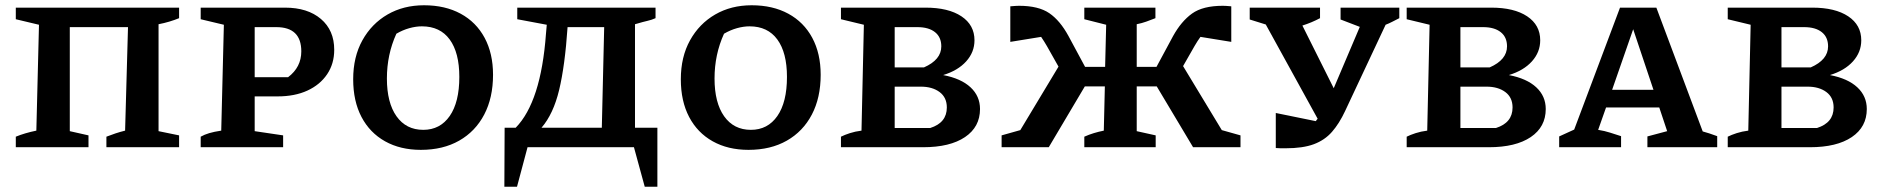

<svg xmlns="http://www.w3.org/2000/svg" viewBox="-20 -559 7160 729"><path d="M245 -456V-61L316 -45V0H40V-40Q74 -54 118 -63L128 -465L40 -486V-530H660V-490Q643 -483 623 -477Q603 -471 582 -467V-61L660 -45V0H384V-40Q402 -47 418.5 -52.5Q435 -58 455 -63L466 -456Z M1062 -530Q1148 -530 1198.5 -487Q1249 -444 1249 -370Q1249 -317 1222 -277Q1195 -237 1147 -215Q1099 -193 1034 -193H947V-61L1055 -45V0H742V-40Q756 -48 774.5 -53.5Q793 -59 820 -63L830 -465L742 -486V-530ZM1029 -456H947V-266H1074Q1124 -304 1124 -364Q1124 -456 1029 -456Z M1578 10Q1500 10 1442 -22.5Q1384 -55 1352.5 -115Q1321 -175 1321 -258Q1321 -343 1356 -406Q1391 -469 1451.5 -504Q1512 -539 1590 -539Q1670 -539 1729 -507Q1788 -475 1820 -415.5Q1852 -356 1852 -275Q1852 -188 1818.5 -124Q1785 -60 1723.5 -25Q1662 10 1578 10ZM1587 -66Q1651 -66 1687.5 -118.5Q1724 -171 1724 -267Q1724 -359 1687.5 -409Q1651 -459 1582 -459Q1559 -459 1534 -452Q1509 -445 1485 -431Q1449 -352 1449 -261Q1449 -169 1485.5 -117.5Q1522 -66 1587 -66Z M1895 150 1896 -74H1938Q2034 -172 2053 -431L2056 -465L1944 -486V-530H2469V-490Q2453 -483 2439 -480Q2425 -477 2391 -467V-74H2476V150H2428L2387 0H1983L1943 150ZM2135 -456Q2125 -309 2103 -217.5Q2081 -126 2036 -74H2265L2274 -456Z M2822 10Q2744 10 2686 -22.5Q2628 -55 2596.5 -115Q2565 -175 2565 -258Q2565 -343 2600 -406Q2635 -469 2695.5 -504Q2756 -539 2834 -539Q2914 -539 2973 -507Q3032 -475 3064 -415.5Q3096 -356 3096 -275Q3096 -188 3062.5 -124Q3029 -60 2967.5 -25Q2906 10 2822 10ZM2831 -66Q2895 -66 2931.5 -118.5Q2968 -171 2968 -267Q2968 -359 2931.5 -409Q2895 -459 2826 -459Q2803 -459 2778 -452Q2753 -445 2729 -431Q2693 -352 2693 -261Q2693 -169 2729.5 -117.5Q2766 -66 2831 -66Z M3561 -274Q3629 -261 3665 -227.5Q3701 -194 3701 -145Q3701 -77 3644 -38.5Q3587 0 3485 0H3173V-40Q3187 -47 3207 -53.5Q3227 -60 3251 -63L3260 -465L3173 -486V-530H3494Q3581 -530 3630.5 -497Q3680 -464 3680 -406Q3680 -361 3648.5 -326Q3617 -291 3561 -274ZM3463 -456H3377V-303H3488Q3554 -332 3554 -383Q3554 -418 3530 -437Q3506 -456 3463 -456ZM3476 -230H3377V-73H3512Q3575 -93 3575 -151Q3575 -189 3547.5 -209.5Q3520 -230 3476 -230Z M3962 0H3783V-45L3854 -65L3999 -306L3955 -384Q3944 -403 3933 -419L3816 -400V-535Q3839 -537 3849 -537Q3923 -537 3964 -509Q4005 -481 4037 -422L4100 -305H4176L4180 -465L4097 -486V-530H4367V-490Q4349 -483 4332.5 -477Q4316 -471 4296 -467V-305H4371L4434 -422Q4465 -478 4506 -507.5Q4547 -537 4623 -537Q4634 -537 4655 -535V-400L4538 -419Q4527 -404 4516 -385L4472 -308L4619 -65L4690 -45V0H4510L4372 -231H4296V-61L4368 -45V0H4097V-40Q4115 -48 4133 -53.5Q4151 -59 4171 -63L4175 -231H4099Z M4824 3V-130L4976 -99Q4979 -104 4983 -108L4786 -466L4725 -485V-530H4992V-490Q4960 -473 4925 -462L5044 -224L5143 -457L5070 -485V-530H5293V-490Q5279 -483 5266.5 -476.5Q5254 -470 5241 -465L5087 -137Q5065 -90 5037.5 -58.5Q5010 -27 4968.5 -11.5Q4927 4 4861 4Q4852 4 4842.5 4Q4833 4 4824 3Z M5709 -274Q5777 -261 5813 -227.5Q5849 -194 5849 -145Q5849 -77 5792 -38.5Q5735 0 5633 0H5321V-40Q5335 -47 5355 -53.5Q5375 -60 5399 -63L5408 -465L5321 -486V-530H5642Q5729 -530 5778.5 -497Q5828 -464 5828 -406Q5828 -361 5796.5 -326Q5765 -291 5709 -274ZM5611 -456H5525V-303H5636Q5702 -332 5702 -383Q5702 -418 5678 -437Q5654 -456 5611 -456ZM5624 -230H5525V-73H5660Q5723 -93 5723 -151Q5723 -189 5695.5 -209.5Q5668 -230 5624 -230Z M6445 -60Q6460 -56 6470 -52.5Q6480 -49 6500 -42V0H6235V-41L6310 -61L6280 -151H6078L6048 -66Q6073 -62 6093 -55.5Q6113 -49 6135 -42V0H5900V-41L5957 -67L6131 -530H6269ZM6101 -218H6258L6181 -448Z M6928 -274Q6996 -261 7032 -227.5Q7068 -194 7068 -145Q7068 -77 7011 -38.5Q6954 0 6852 0H6540V-40Q6554 -47 6574 -53.5Q6594 -60 6618 -63L6627 -465L6540 -486V-530H6861Q6948 -530 6997.5 -497Q7047 -464 7047 -406Q7047 -361 7015.5 -326Q6984 -291 6928 -274ZM6830 -456H6744V-303H6855Q6921 -332 6921 -383Q6921 -418 6897 -437Q6873 -456 6830 -456ZM6843 -230H6744V-73H6879Q6942 -93 6942 -151Q6942 -189 6914.5 -209.5Q6887 -230 6843 -230Z"/></svg>

Font: Piazzolla SC SemiBold
Style: Regular
Weight: 600
Designer: Juan Pablo del Peral
Foundry: Huerta Tipografica
Version: Version 1.330